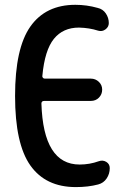

<svg xmlns="http://www.w3.org/2000/svg" viewBox="-20 -760 540 790"><path d="M292 9.8Q168 9.8 105 -79.1Q42 -168 42 -365.2Q42 -561.5 105 -650.9Q168 -740.2 290 -740.2Q336.9 -740.2 381.8 -727.5Q403.3 -722.7 415.5 -704.6Q427.7 -686.5 427.7 -665Q427.7 -649.4 414.1 -639.2Q400.4 -628.9 383.8 -633.8Q347.7 -645.5 304.7 -646.5Q239.3 -646.5 201.7 -600.1Q164.1 -553.7 154.3 -448.2Q153.3 -444.3 156.2 -440.4Q159.2 -436.5 164.1 -436.5H353.5Q373 -436.5 386.7 -423.3Q400.4 -410.2 400.4 -391.1Q400.4 -372.1 387.2 -358.4Q374 -344.7 353.5 -344.7H162.1Q150.4 -344.7 150.4 -334Q158.2 -83 307.6 -83Q348.6 -83 386.7 -96.7Q403.3 -102.5 417.5 -93.8Q431.6 -85 431.6 -68.4Q431.6 -44.9 418.9 -25.9Q406.2 -6.8 383.8 -1Q342.8 9.8 292 9.8Z"/></svg>

Font: Rounded-X Mgen+ 2m medium
Style: Regular
Weight: 500
Designer: [Source Han Sans]
Ryoko NISHIZUKA  (kana & ideographs); Paul D. Hunt (Latin, Greek & Cyrillic); Wenlong ZHANG  (bopomofo
Version: Version 1.059.20150602